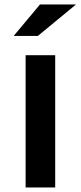

<svg xmlns="http://www.w3.org/2000/svg" viewBox="-20 -811 360 856"><path d="M158.2 -791H318.8L148.9 -650.9H41ZM94.2 -564.9H226.1V24.9H94.2Z"/></svg>

Font: BIZ UDPGothic
Style: Bold
Weight: 700
Designer: TypeBank Co., Ltd.
Foundry: Morisawa Inc.
Version: Version 1.051